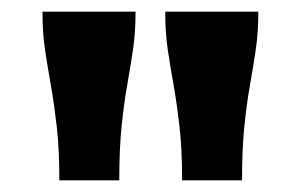

<svg xmlns="http://www.w3.org/2000/svg" viewBox="-20 -760 518 330"><path d="M213 -740H53Q53 -703 57.5 -673.5Q62 -644 67.5 -613Q73 -582 77.5 -543Q82 -504 82 -450H185Q185 -504 189 -543Q193 -582 198.5 -613Q204 -644 208.5 -674Q213 -704 213 -740ZM424 -740H264Q264 -703 268.5 -673.5Q273 -644 278.5 -613Q284 -582 288.5 -543Q293 -504 293 -450H396Q396 -504 400 -543Q404 -582 409.5 -613Q415 -644 419.5 -674Q424 -704 424 -740Z"/></svg>

Font: Roboto Serif 20pt ExtraBold
Style: Regular
Weight: 800
Version: Version 1.008